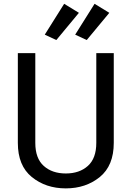

<svg xmlns="http://www.w3.org/2000/svg" viewBox="-20 -996 706 1030"><path d="M75.7 -229.5V-710.9H169.4V-229.5Q169.4 -146.5 214.6 -106Q259.8 -65.4 333 -65.4Q406.2 -65.4 451.4 -106Q496.6 -146.5 496.6 -229.5V-710.9H590.3V-229.5Q590.3 -107.4 515.4 -46.4Q440.4 14.6 333 14.6Q225.6 14.6 150.6 -46.4Q75.7 -107.4 75.7 -229.5ZM220.2 -810.1 324.2 -975.6 403.3 -927.2 282.2 -781.2ZM383.3 -810.1 487.3 -975.6 566.4 -927.2 445.3 -781.2Z"/></svg>

Font: RobotoFlex
Style: Regular
Weight: 400
Designer: Berlow after Robertson
Foundry: Google
Version: Version 2.136